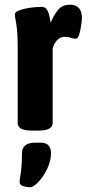

<svg xmlns="http://www.w3.org/2000/svg" viewBox="-20 -551 377 813"><path d="M115 2Q55 2 55 -30V-349Q55 -399 52 -426Q49 -453 46 -466.5Q43 -480 43 -490Q43 -499 56.5 -505Q70 -511 89.5 -515Q109 -519 127.5 -520.5Q146 -522 155 -522Q171 -522 178.5 -510.5Q186 -499 189 -483.5Q192 -468 195 -455Q206 -484 224.5 -507.5Q243 -531 275 -531Q298 -531 309 -521.5Q320 -512 323.5 -499.5Q327 -487 327 -477Q327 -467 324 -445.5Q321 -424 315.5 -405.5Q310 -387 301 -387Q290 -387 279.5 -391Q269 -395 254 -395Q241 -395 231 -388.5Q221 -382 213.5 -370.5Q206 -359 203 -345V-30Q203 2 143 2ZM107 242Q93 242 78 237Q63 232 63 220Q63 211 65.5 197.5Q68 184 70.5 160.5Q73 137 73 97Q73 77 86.5 65Q100 53 131 53H151Q176 53 186 65.5Q196 78 196 97Q196 130 180 163.5Q164 197 142.5 219.5Q121 242 107 242Z"/></svg>

Font: Asap Condensed VF Beta
Style: Regular
Weight: 400
Designer: Pablo Cosgaya
Foundry: Omnibus-Type
Version: Version 1.008